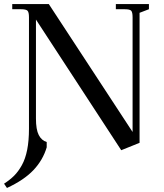

<svg xmlns="http://www.w3.org/2000/svg" viewBox="-38 -722 805 941"><path d="M-18.1 178.2Q11.2 159.2 31.5 138.9Q51.8 118.7 69.1 87.6Q86.4 56.6 95.2 12.2Q104 -32.2 104 -90.8V-637.2Q104 -662.1 96.9 -669.4Q89.8 -676.8 64.9 -676.8H22V-702.1H201.2L611.8 -75.2V-637.2Q611.8 -662.1 605 -669.4Q598.1 -676.8 573.2 -676.8H529.8V-702.1H691.9V-676.8L646 -659.2V-22L556.2 14.2L138.2 -626V-141.1Q138.2 -86.9 151.9 -60.3Q165.5 -33.7 190.9 -25.9V0Q172.4 62.5 126 111.6Q79.6 160.6 -3.9 199.2Z"/></svg>

Font: Dihjauti S
Style: Bold
Weight: 700
Designer: T. Christopher White
Version: Version 3.0.0